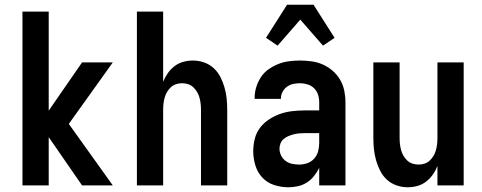

<svg xmlns="http://www.w3.org/2000/svg" viewBox="-20 -784 2040 812"><path d="M457 0H327L186 -204V0H75V-735H186V-316L327 -520H457L271 -260Z M559 0V-735H670V-438Q678 -458 690 -475Q702 -492 718.5 -504.5Q735 -517 755 -522.5Q775 -528 796 -528Q820 -528 843 -520Q866 -512 883.5 -496Q901 -480 912 -458.5Q923 -437 929.5 -414Q936 -391 938.5 -367.5Q941 -344 941 -320V0H830V-320Q830 -333 828.5 -346Q827 -359 823.5 -371.5Q820 -384 813.5 -395Q807 -406 797.5 -415Q788 -424 775.5 -428Q763 -432 750 -432Q737 -432 724.5 -428Q712 -424 702.5 -415Q693 -406 686.5 -395Q680 -384 676.5 -371.5Q673 -359 671.5 -346Q670 -333 670 -320V0Z M1200 8Q1169 8 1139.5 -1.5Q1110 -11 1089.5 -33Q1069 -55 1060 -84.5Q1051 -114 1051 -144Q1051 -171 1057.5 -197Q1064 -223 1080 -244Q1096 -265 1118.5 -279.5Q1141 -294 1165.5 -302.5Q1190 -311 1216.5 -314Q1243 -317 1269 -317H1330V-351Q1330 -368 1325 -383.5Q1320 -399 1308.5 -410.5Q1297 -422 1281 -427Q1265 -432 1249 -432Q1234 -432 1220 -429Q1206 -426 1194 -417.5Q1182 -409 1175 -395.5Q1168 -382 1168 -368V-366H1057V-371Q1057 -394 1064 -416.5Q1071 -439 1084 -458.5Q1097 -478 1116.5 -491.5Q1136 -505 1157.5 -513.5Q1179 -522 1202.5 -525Q1226 -528 1249 -528Q1274 -528 1298.5 -524.5Q1323 -521 1345.5 -511Q1368 -501 1387 -484.5Q1406 -468 1418.5 -446.5Q1431 -425 1436 -400.5Q1441 -376 1441 -351V0H1330V-74Q1321 -56 1308 -39.5Q1295 -23 1277.5 -12Q1260 -1 1240 3.5Q1220 8 1200 8ZM1246 -88Q1263 -88 1280 -94Q1297 -100 1309 -113.5Q1321 -127 1325.5 -144.5Q1330 -162 1330 -180V-221H1269Q1257 -221 1245.5 -220Q1234 -219 1222.5 -216Q1211 -213 1200 -208.5Q1189 -204 1180 -196.5Q1171 -189 1166.5 -178Q1162 -167 1162 -155Q1162 -140 1169 -126Q1176 -112 1188.5 -103Q1201 -94 1216 -91Q1231 -88 1246 -88ZM1154 -591 1105 -624 1194 -764H1306L1395 -624L1346 -591L1250 -701Z M1704 8Q1680 8 1657 0Q1634 -8 1616.5 -24Q1599 -40 1588 -61.5Q1577 -83 1570.5 -106Q1564 -129 1561.5 -152.5Q1559 -176 1559 -200V-520H1670V-200Q1670 -187 1671.5 -174Q1673 -161 1676.5 -148.5Q1680 -136 1686.5 -125Q1693 -114 1702.5 -105Q1712 -96 1724.5 -92Q1737 -88 1750 -88Q1763 -88 1775.5 -92Q1788 -96 1797.5 -105Q1807 -114 1813.5 -125Q1820 -136 1823.5 -148.5Q1827 -161 1828.5 -174Q1830 -187 1830 -200V-520H1941V0H1830V-82Q1822 -62 1810 -45Q1798 -28 1781.5 -15.5Q1765 -3 1745 2.5Q1725 8 1704 8Z"/></svg>

Font: Iosevka Custom
Style: Bold
Weight: 700
Monospace: yes
Designer: Belleve Invis
Foundry: Belleve Invis
Version: Version 30.3.3; ttfautohint (v1.8.3)